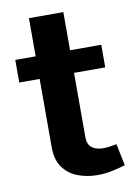

<svg xmlns="http://www.w3.org/2000/svg" viewBox="-79 -726 551 784"><g transform="rotate(-10 196.5 -334.0)"><path d="M359.4 -105.5 377.9 -15.1Q351.6 -6.8 322 -0.7Q292.5 5.4 262.7 5.4Q217.8 5.4 179.9 -9.3Q142.1 -23.9 119.4 -55.7Q96.7 -87.4 96.7 -139.2V-422.4H12.2V-516.1H96.7V-674.3H239.3V-516.1H368.7V-422.4H239.3V-155.3Q239.3 -126 256.6 -112.3Q273.9 -98.6 303.2 -98.6Q316.4 -98.6 332 -100.8Q347.7 -103 359.4 -105.5Z"/></g></svg>

Font: Estedad-FD Bold
Style: Regular
Weight: 700
Designer: Amin Abedi
Version: Version 7.3